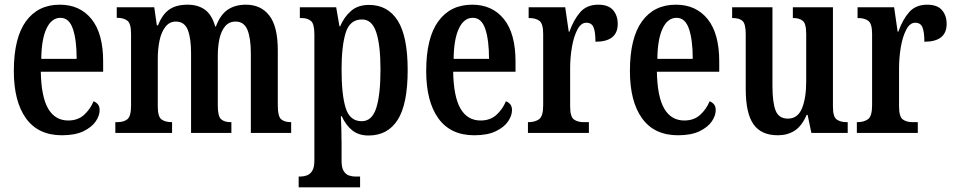

<svg xmlns="http://www.w3.org/2000/svg" viewBox="-20 -567 4071 819"><path d="M244 10Q143 10 91 -62Q39 -134 39 -264Q39 -405 90.5 -476Q142 -547 235 -547Q321 -547 370.5 -485.5Q420 -424 420 -305V-261H154Q156 -154 185.5 -103.5Q215 -53 271 -53Q312 -53 338.5 -77Q365 -101 379 -135Q390 -131 397.5 -122Q405 -113 405 -97Q405 -74 388.5 -49.5Q372 -25 336.5 -7.5Q301 10 244 10ZM307 -316Q307 -396 291 -443.5Q275 -491 238 -491Q200 -491 178.5 -445.5Q157 -400 156 -316Z M472 0V-46H481Q508 -46 523.5 -58.5Q539 -71 539 -117V-423Q539 -467 523 -479Q507 -491 480 -491H478V-536H638L649 -459H654Q672 -505 701.5 -526Q731 -547 781 -547Q823 -547 853 -526.5Q883 -506 898 -454H901Q919 -503 950.5 -525Q982 -547 1029 -547Q1093 -547 1129 -500.5Q1165 -454 1165 -352V-118Q1165 -71 1179 -58.5Q1193 -46 1220 -46H1222V0H1050V-339Q1050 -404 1035.5 -439.5Q1021 -475 985 -475Q957 -475 940 -454.5Q923 -434 916 -401Q909 -368 909 -329V-118Q909 -71 923 -58.5Q937 -46 963 -46H967V0H795V-339Q795 -404 781 -439.5Q767 -475 730 -475Q703 -475 685.5 -452.5Q668 -430 660.5 -394Q653 -358 653 -316V-113Q653 -69 669 -57.5Q685 -46 712 -46H714V0Z M1254 232V186H1263Q1276 186 1289.5 181Q1303 176 1312 161.5Q1321 147 1321 117V-421Q1321 -466 1306 -478Q1291 -490 1267 -490H1259V-536H1414L1428 -455H1431Q1448 -495 1477.5 -520.5Q1507 -546 1554 -546Q1634 -546 1676.5 -479Q1719 -412 1719 -268Q1719 -123 1676.5 -56Q1634 11 1552 11Q1510 11 1482.5 -11Q1455 -33 1438 -71H1434Q1435 -48 1436 -19.5Q1437 9 1437 42V119Q1437 148 1446 162.5Q1455 177 1468.5 181.5Q1482 186 1494 186H1516V232ZM1523 -50Q1567 -50 1585 -106.5Q1603 -163 1603 -270Q1603 -374 1585 -429Q1567 -484 1524 -484Q1472 -484 1454.5 -427Q1437 -370 1437 -270Q1437 -163 1454.5 -106.5Q1472 -50 1523 -50Z M2003 10Q1902 10 1850 -62Q1798 -134 1798 -264Q1798 -405 1849.5 -476Q1901 -547 1994 -547Q2080 -547 2129.5 -485.5Q2179 -424 2179 -305V-261H1913Q1915 -154 1944.5 -103.5Q1974 -53 2030 -53Q2071 -53 2097.5 -77Q2124 -101 2138 -135Q2149 -131 2156.5 -122Q2164 -113 2164 -97Q2164 -74 2147.5 -49.5Q2131 -25 2095.5 -7.5Q2060 10 2003 10ZM2066 -316Q2066 -396 2050 -443.5Q2034 -491 1997 -491Q1959 -491 1937.5 -445.5Q1916 -400 1915 -316Z M2232 0V-46H2235Q2262 -46 2279.5 -58.5Q2297 -71 2297 -118V-422Q2297 -466 2281 -478Q2265 -490 2238 -490H2235V-536H2391L2406 -432H2409Q2427 -483 2455 -515Q2483 -547 2532 -547Q2575 -547 2595 -524Q2615 -501 2615 -465Q2615 -389 2520 -389Q2520 -430 2512 -450Q2504 -470 2481 -470Q2458 -470 2442.5 -440Q2427 -410 2419.5 -365.5Q2412 -321 2412 -276V-113Q2412 -69 2428 -57.5Q2444 -46 2469 -46H2492V0Z M2872 10Q2771 10 2719 -62Q2667 -134 2667 -264Q2667 -405 2718.5 -476Q2770 -547 2863 -547Q2949 -547 2998.5 -485.5Q3048 -424 3048 -305V-261H2782Q2784 -154 2813.5 -103.5Q2843 -53 2899 -53Q2940 -53 2966.5 -77Q2993 -101 3007 -135Q3018 -131 3025.5 -122Q3033 -113 3033 -97Q3033 -74 3016.5 -49.5Q3000 -25 2964.5 -7.5Q2929 10 2872 10ZM2935 -316Q2935 -396 2919 -443.5Q2903 -491 2866 -491Q2828 -491 2806.5 -445.5Q2785 -400 2784 -316Z M3298 10Q3227 10 3194 -37Q3161 -84 3161 -187V-421Q3161 -464 3148 -477Q3135 -490 3106 -490H3103V-536H3275V-200Q3275 -130 3288.5 -95.5Q3302 -61 3341 -61Q3383 -61 3401 -105Q3419 -149 3419 -220V-421Q3419 -467 3404 -478.5Q3389 -490 3365 -490H3362V-536H3533V-112Q3533 -68 3549.5 -57Q3566 -46 3590 -46H3596V0H3441L3425 -77H3421Q3400 -29 3369.5 -9.5Q3339 10 3298 10Z M3635 0V-46H3638Q3665 -46 3682.5 -58.5Q3700 -71 3700 -118V-422Q3700 -466 3684 -478Q3668 -490 3641 -490H3638V-536H3794L3809 -432H3812Q3830 -483 3858 -515Q3886 -547 3935 -547Q3978 -547 3998 -524Q4018 -501 4018 -465Q4018 -389 3923 -389Q3923 -430 3915 -450Q3907 -470 3884 -470Q3861 -470 3845.5 -440Q3830 -410 3822.5 -365.5Q3815 -321 3815 -276V-113Q3815 -69 3831 -57.5Q3847 -46 3872 -46H3895V0Z"/></svg>

Font: Noto Serif Devanagari ExtraCondensed SemiBold
Style: Regular
Weight: 600
Width: 2
Designer: Universal Thirst, Indian Type Foundry and the Monotype Design Team
Foundry: Monotype Imaging Inc.
Version: Version 2.004; ttfautohint (v1.8.4.7-5d5b)